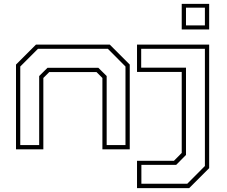

<svg xmlns="http://www.w3.org/2000/svg" viewBox="-20 -770 1168 990"><path d="M62.5 0V-437L165.5 -540H546L649 -437V0H508V-368L477.5 -398.5H234L203.5 -368V0ZM84.5 -22H182V-378L225 -420.5H487L530 -378V-22H627V-427L536 -518.5H176L84.5 -427ZM917 -618V-750H1058.5V-618ZM939 -639H1036.5V-730.5H939ZM686.5 200V59H877L917 18.5V-399H686.5V-540H1058.5V97L955.5 200ZM709 177.5H945.5L1036.5 86V-518.5H708V-421H939V29L888.5 80H709Z"/></svg>

Font: Tourney Expanded ExtraLight
Style: Regular
Weight: 200
Width: 7
Designer: Tyler Finck
Foundry: Etcetera Type Co
Version: Version 1.010; ttfautohint (v1.8.3)